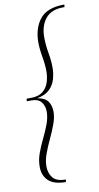

<svg xmlns="http://www.w3.org/2000/svg" viewBox="-98 -783 505 976"><g transform="rotate(-10 154.5 -295.0)"><path d="M160 150H159Q99 150 70.5 123Q42 96 42 51Q42 16 54.5 -18.5Q67 -53 84 -87.5Q101 -122 113.5 -155.5Q126 -189 126 -221Q126 -247 111 -268Q96 -289 59 -289H35L37 -302H60Q98 -302 120 -319.5Q142 -337 151 -364.5Q160 -392 160 -422Q160 -456 152.5 -498Q145 -540 145 -573Q145 -647 182.5 -693.5Q220 -740 308 -740H309L307 -727H301Q239 -727 209 -690Q179 -653 179 -594Q179 -555 186.5 -512.5Q194 -470 194 -435Q194 -404 185.5 -375Q177 -346 154.5 -324Q132 -302 90 -295Q130 -288 145 -266.5Q160 -245 160 -212Q160 -184 147.5 -150Q135 -116 118 -80Q101 -44 88.5 -10Q76 24 76 54Q76 90 95 113.5Q114 137 159 137H162Z"/></g></svg>

Font: Spectral SC ExtraLight
Style: Italic
Weight: 275
Italic angle: -10°
Designer: Jean-Baptiste Levee
Foundry: Production Type
Version: Version 2.001